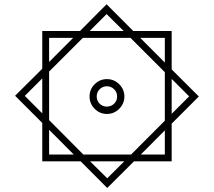

<svg xmlns="http://www.w3.org/2000/svg" viewBox="-20 -746 1022 918"><path d="M365.7 25.4H182.1V-158.2L52.2 -288.1L182.1 -417.5V-597.7H362.3L489.7 -725.6L617.2 -597.7H800.8V-414.1L930.7 -284.7L800.8 -154.8V25.4H620.6L492.7 152.8ZM408.7 -597.7H571.3L489.7 -678.7ZM768.1 -446.8V-564.9H650.4ZM214.8 -449.7 329.6 -564.9H214.8ZM214.8 -403.8V-171.9L378.4 -7.3H606.9L768.1 -168.9V-400.9L604 -564.9H376ZM182.1 -371.1 98.6 -287.6 182.1 -204.1ZM800.8 -368.7V-201.7L884.3 -285.2ZM408.2 -284.7Q408.2 -318.8 432.6 -343.3Q457 -367.7 491.2 -367.7Q525.4 -367.7 550 -343.3Q574.7 -318.8 574.7 -284.7Q574.7 -250.5 550 -225.8Q525.4 -201.2 491.2 -201.2Q457 -201.2 432.6 -225.8Q408.2 -250.5 408.2 -284.7ZM442.4 -284.7Q442.4 -264.2 456.5 -250.2Q470.7 -236.3 491.2 -236.3Q511.2 -236.3 525.6 -250.2Q540 -264.2 540 -284.7Q540 -305.2 525.6 -319.3Q511.2 -333.5 491.2 -333.5Q470.7 -333.5 456.5 -319.3Q442.4 -305.2 442.4 -284.7ZM214.8 -125.5V-7.3H332.5ZM653.3 -7.3H768.1V-122.6ZM574.2 25.4H410.6L492.7 106.4Z"/></svg>

Font: Vazirmatn UI Light
Style: Regular
Weight: 300
Designer: Saber Rastikerdar
Foundry: Saber Rastikerdar
Version: Version 33.003